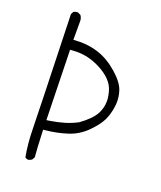

<svg xmlns="http://www.w3.org/2000/svg" viewBox="-139 -855 779 930"><g transform="rotate(20 250.0 -390.5)"><path d="M161.6 -585.4Q202.6 -585.4 239.3 -573.2Q302.2 -551.8 339.8 -514.6Q353 -501 361.3 -486.8Q375 -461.9 379.4 -423.3Q379.9 -416 379.9 -409.2Q379.9 -376.5 363.8 -345.2Q344.2 -308.6 289.1 -269Q257.8 -252.4 224.1 -242.4Q190.4 -232.4 150.4 -226.1L135.7 -224.1L127 -583.5Q150.9 -585.4 161.6 -585.4ZM427.2 -424.3Q427.2 -451.7 418.9 -478.5Q407.2 -517.1 357.9 -560.3Q308.6 -603.5 254.9 -621.1Q210.9 -635.7 160.6 -635.7Q150.4 -635.7 125.5 -634.3V-730.5Q125.5 -746.1 116.2 -759.3L102.1 -766.1Q100.6 -766.6 97.2 -766.6Q93.8 -766.6 88.6 -765.1Q83.5 -763.7 78.6 -760.7L71.8 -747.1Q87.4 -235.4 88.4 -160.6Q89.4 -85.9 102.1 -19Q108.4 -14.6 117.2 -13.2Q127.4 -15.1 136.2 -21L144.5 -35.6Q141.1 -67.9 136.7 -174.8L148.9 -176.3Q206.1 -182.1 259.3 -199.2Q310.5 -215.8 349.6 -254.9Q388.7 -293.9 404.3 -326.2Q419.9 -358.4 425.3 -399.4Q427.2 -412.1 427.2 -424.3Z"/></g></svg>

Font: NaikaiFont
Style: ExtraLight
Weight: 200
Version: Version 1.89